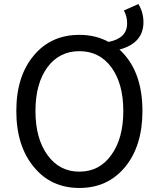

<svg xmlns="http://www.w3.org/2000/svg" viewBox="-20 -920 782 953"><path d="M532 -150Q592 -232 592 -369Q592 -506 532 -587Q473 -666 374 -666Q275 -666 216 -587Q156 -506 156 -369Q156 -232 216 -150Q275 -68 374 -68Q473 -68 532 -150ZM667 -900Q692 -858 692 -810Q692 -706 573 -674Q687 -570 687 -369Q687 -195 600 -90Q514 13 374 13Q234 13 149 -90Q61 -195 61 -369Q61 -543 149 -646Q234 -747 374 -747Q455 -747 519 -712Q611 -730 611 -804Q611 -839 595 -868Z"/></svg>

Font: KaiGen Gothic CN Regular
Style: Regular
Weight: 400
Designer: Ryoko NISHIZUKA  (kana & ideographs); Paul D. Hunt (Latin, Greek & Cyrillic); Wenlong ZHANG  (bopomofo); Sandoll Communi
Foundry: Adobe Systems Incorporated
Version: Version 1.002.20150501